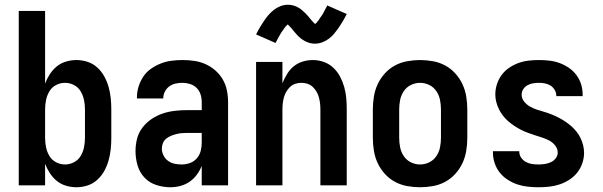

<svg xmlns="http://www.w3.org/2000/svg" viewBox="-20 -781 2540 809"><path d="M302 8Q280 8 258 1.5Q236 -5 219 -19Q202 -33 190 -51.5Q178 -70 170 -91V0H59V-735H170V-429Q178 -450 190 -468.5Q202 -487 219 -501Q236 -515 258 -521.5Q280 -528 302 -528Q326 -528 349 -520.5Q372 -513 390 -496.5Q408 -480 419.5 -459Q431 -438 437.5 -415Q444 -392 446.5 -368Q449 -344 449 -320V-200Q449 -176 446.5 -152Q444 -128 437.5 -105Q431 -82 419.5 -61Q408 -40 390 -23.5Q372 -7 349 0.5Q326 8 302 8ZM254 -88Q274 -88 292 -97.5Q310 -107 320 -124Q330 -141 334 -160.5Q338 -180 338 -200V-320Q338 -340 334 -359.5Q330 -379 320 -396Q310 -413 292 -422.5Q274 -432 254 -432Q234 -432 216 -422.5Q198 -413 188 -396Q178 -379 174 -359.5Q170 -340 170 -320V-200Q170 -180 174 -160.5Q178 -141 188 -124Q198 -107 216 -97.5Q234 -88 254 -88Z M698 8Q668 8 638.5 -1.5Q609 -11 588.5 -33Q568 -55 559.5 -84.5Q551 -114 551 -144Q551 -171 557.5 -196.5Q564 -222 580 -243Q596 -264 618 -279Q640 -294 665 -302.5Q690 -311 716.5 -314Q743 -317 769 -317H830V-351Q830 -368 825 -383.5Q820 -399 808.5 -410.5Q797 -422 781 -427Q765 -432 749 -432Q734 -432 720 -429Q706 -426 694 -417.5Q682 -409 675 -395.5Q668 -382 668 -368V-366H557V-371Q557 -394 564 -416.5Q571 -439 584 -458.5Q597 -478 616.5 -491.5Q636 -505 657.5 -513.5Q679 -522 702.5 -525Q726 -528 749 -528Q774 -528 798.5 -524.5Q823 -521 845.5 -511Q868 -501 887 -484.5Q906 -468 918.5 -446.5Q931 -425 936 -400.5Q941 -376 941 -351V0H830V-82Q822 -62 809 -44.5Q796 -27 778.5 -15Q761 -3 740 2.5Q719 8 698 8ZM746 -88Q763 -88 780 -94Q797 -100 809 -113.5Q821 -127 825.5 -144.5Q830 -162 830 -180V-221H769Q757 -221 745.5 -220Q734 -219 722.5 -216Q711 -213 700 -208.5Q689 -204 680 -196.5Q671 -189 666.5 -178Q662 -167 662 -155Q662 -140 669 -126Q676 -112 688.5 -103Q701 -94 716 -91Q731 -88 746 -88Z M1059 0V-520H1170V-430Q1178 -450 1189.5 -469Q1201 -488 1217.5 -501.5Q1234 -515 1255 -521.5Q1276 -528 1298 -528Q1322 -528 1344.5 -520Q1367 -512 1384.5 -495.5Q1402 -479 1413 -458Q1424 -437 1430.5 -414Q1437 -391 1439 -367.5Q1441 -344 1441 -320V0H1330V-320Q1330 -333 1328.5 -346Q1327 -359 1323.5 -371.5Q1320 -384 1313.5 -395Q1307 -406 1297.5 -415Q1288 -424 1275.5 -428Q1263 -432 1250 -432Q1237 -432 1224.5 -428Q1212 -424 1202.5 -415Q1193 -406 1186.5 -395Q1180 -384 1176.5 -371.5Q1173 -359 1171.5 -346Q1170 -333 1170 -320V0ZM1307 -597Q1302 -597 1297.5 -597.5Q1293 -598 1288.5 -599Q1284 -600 1279.5 -601.5Q1275 -603 1270.5 -605Q1266 -607 1262 -609.5Q1258 -612 1254 -614.5Q1250 -617 1246.5 -620Q1243 -623 1239 -626.5Q1235 -630 1232 -633.5Q1229 -637 1226 -640.5Q1223 -644 1220.5 -646.5Q1218 -649 1214.5 -654Q1211 -659 1207 -663Q1203 -667 1200 -670.5Q1197 -674 1193 -677.5Q1189 -681 1189 -682H1196Q1196 -681 1193 -678.5Q1190 -676 1186.5 -672.5Q1183 -669 1182 -667.5Q1181 -666 1179.5 -664Q1178 -662 1176.5 -660Q1175 -658 1173.5 -655.5Q1172 -653 1170 -650.5Q1168 -648 1166 -645Q1164 -642 1162 -638.5Q1160 -635 1158 -631.5Q1156 -628 1154 -624.5Q1152 -621 1150 -617Q1148 -613 1145.5 -608.5Q1143 -604 1141 -600L1059 -636Q1068 -654 1077 -669Q1086 -684 1094.5 -696Q1103 -708 1112 -718.5Q1121 -729 1133.5 -739Q1146 -749 1161.5 -755Q1177 -761 1193 -761Q1198 -761 1202.5 -760.5Q1207 -760 1211.5 -759Q1216 -758 1220.5 -756.5Q1225 -755 1229.5 -753Q1234 -751 1238 -748.5Q1242 -746 1246 -743.5Q1250 -741 1253.5 -737.5Q1257 -734 1261 -730.5Q1265 -727 1268 -724Q1271 -721 1274 -717.5Q1277 -714 1279.5 -711.5Q1282 -709 1285.5 -704Q1289 -699 1293 -695Q1297 -691 1300 -687.5Q1303 -684 1307 -680.5Q1311 -677 1311 -676H1304Q1304 -677 1307 -679Q1310 -681 1313.5 -685Q1317 -689 1318 -690.5Q1319 -692 1320.5 -693.5Q1322 -695 1323.5 -697.5Q1325 -700 1326.5 -702.5Q1328 -705 1330 -707.5Q1332 -710 1334 -713Q1336 -716 1338 -719Q1340 -722 1342 -725.5Q1344 -729 1346 -733Q1348 -737 1350 -741Q1352 -745 1354.5 -749Q1357 -753 1359 -758L1441 -722Q1432 -704 1423 -689Q1414 -674 1405.5 -662Q1397 -650 1388 -639Q1379 -628 1366.5 -618.5Q1354 -609 1338.5 -603Q1323 -597 1307 -597Z M1750 8Q1723 8 1695.5 3Q1668 -2 1644 -15Q1620 -28 1601.5 -48.5Q1583 -69 1571.5 -93.5Q1560 -118 1555.5 -145.5Q1551 -173 1551 -200V-320Q1551 -347 1555.5 -374.5Q1560 -402 1571.5 -426.5Q1583 -451 1601.5 -471.5Q1620 -492 1644 -505Q1668 -518 1695.5 -523Q1723 -528 1750 -528Q1777 -528 1804.5 -523Q1832 -518 1856 -505Q1880 -492 1898.5 -471.5Q1917 -451 1928.5 -426.5Q1940 -402 1944.5 -374.5Q1949 -347 1949 -320V-200Q1949 -173 1944.5 -145.5Q1940 -118 1928.5 -93.5Q1917 -69 1898.5 -48.5Q1880 -28 1856 -15Q1832 -2 1804.5 3Q1777 8 1750 8ZM1750 -88Q1770 -88 1788.5 -97Q1807 -106 1818.5 -123Q1830 -140 1834 -160Q1838 -180 1838 -200V-320Q1838 -340 1834 -360Q1830 -380 1818.5 -397Q1807 -414 1788.5 -423Q1770 -432 1750 -432Q1730 -432 1711.5 -423Q1693 -414 1681.5 -397Q1670 -380 1666 -360Q1662 -340 1662 -320V-200Q1662 -180 1666 -160Q1670 -140 1681.5 -123Q1693 -106 1711.5 -97Q1730 -88 1750 -88Z M2249 8Q2226 8 2203.5 5.5Q2181 3 2160 -4Q2139 -11 2119.5 -23.5Q2100 -36 2086 -53.5Q2072 -71 2064.5 -93Q2057 -115 2057 -137V-144H2168V-142Q2168 -128 2176 -116.5Q2184 -105 2196 -98.5Q2208 -92 2221.5 -90Q2235 -88 2249 -88Q2262 -88 2275.5 -90Q2289 -92 2301 -97.5Q2313 -103 2321.5 -114Q2330 -125 2330 -138Q2330 -154 2319.5 -167.5Q2309 -181 2295 -188.5Q2281 -196 2265.5 -201Q2250 -206 2234.5 -211Q2219 -216 2204 -221.5Q2189 -227 2174.5 -234.5Q2160 -242 2146.5 -251Q2133 -260 2121 -270.5Q2109 -281 2099 -294Q2089 -307 2082 -321.5Q2075 -336 2071 -351.5Q2067 -367 2067 -383Q2067 -405 2074 -426.5Q2081 -448 2094 -465.5Q2107 -483 2125.5 -495.5Q2144 -508 2164.5 -515.5Q2185 -523 2207 -525.5Q2229 -528 2251 -528Q2273 -528 2295 -525.5Q2317 -523 2337.5 -515.5Q2358 -508 2376.5 -495.5Q2395 -483 2408.5 -465Q2422 -447 2428.5 -426Q2435 -405 2435 -383V-376H2324V-378Q2324 -391 2317 -402.5Q2310 -414 2299.5 -420.5Q2289 -427 2276.5 -429.5Q2264 -432 2251 -432Q2239 -432 2226.5 -430Q2214 -428 2203 -422Q2192 -416 2185 -405.5Q2178 -395 2178 -382Q2178 -366 2188.5 -353Q2199 -340 2213 -332Q2227 -324 2242.5 -319Q2258 -314 2273.5 -309.5Q2289 -305 2304 -299Q2319 -293 2333.5 -285.5Q2348 -278 2361.5 -269Q2375 -260 2387 -249.5Q2399 -239 2409 -226.5Q2419 -214 2426 -199.5Q2433 -185 2437 -169Q2441 -153 2441 -137Q2441 -115 2433.5 -93Q2426 -71 2412 -53.5Q2398 -36 2378.5 -23.5Q2359 -11 2338 -4Q2317 3 2294.5 5.5Q2272 8 2249 8Z"/></svg>

Font: Iosevka Term Curly
Style: Bold
Weight: 700
Designer: Belleve Invis
Foundry: Belleve Invis
Version: Version 32.3.0